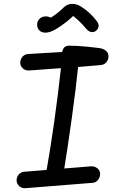

<svg xmlns="http://www.w3.org/2000/svg" viewBox="-20 -981 660 1013"><path d="M222.7 -64.8Q245 -190.3 265.5 -333.9Q286 -477.5 304.2 -644.7L319.7 -622.8L131.7 -609Q120 -608.5 109.8 -613.8Q99.5 -619 93.2 -628.9Q86.8 -638.8 86.8 -650.5Q86.8 -662.2 92.2 -672.5Q97.5 -682.8 107 -689.2Q116.5 -695.5 128 -696L354.7 -709.8L306.3 -688Q306.3 -711.3 315 -725.7Q323.7 -740 344.2 -740Q382.5 -740 438.7 -734.8Q477.5 -730.7 504.8 -727.3Q525.3 -724.2 538.9 -713.2Q552.5 -702.3 552.5 -683.5Q552.5 -671.5 547.2 -661.4Q541.8 -651.3 532.6 -644.9Q523.3 -638.5 511.3 -637.8L377.5 -626.3L394.8 -650.8Q380.2 -510.8 358.8 -357.6Q337.5 -204.3 314.2 -60.5Q309.5 -37 297.7 -24.5Q285.8 -12 266.8 -12Q253.2 -12 241.8 -18.9Q230.5 -25.8 225.1 -38Q219.7 -50.2 222.7 -64.8ZM67.5 -29.5Q67.5 -41.2 72.8 -51.5Q78.2 -61.8 87.7 -68.2Q97.2 -74.5 108.7 -75L462.7 -103.7Q474.3 -104.2 484.9 -98.9Q495.5 -93.7 501.8 -83.9Q508.2 -74.2 508.2 -62.5Q508.2 -50.5 502.8 -40.2Q497.5 -29.8 488.2 -23.3Q478.8 -16.8 467 -16.3L112.3 12Q100.7 12.5 90.4 7.2Q80.2 2 73.8 -7.9Q67.5 -17.8 67.5 -29.5ZM186.8 -879.7Q197.5 -891.3 212.6 -893.8Q227.7 -896.3 241.2 -890.8Q254.7 -885.3 260.5 -874.3L224.3 -875.2Q251 -888.2 272.7 -904.2Q294.3 -920.2 317.8 -943.3Q336 -960.2 360.2 -960.5Q384.3 -960.8 407.2 -946.7Q433.2 -929.7 453 -911.4Q472.8 -893.2 491 -869.2Q501.8 -855.5 500.2 -842.1Q498.5 -828.7 487.5 -819.3Q476.2 -810 462.2 -812Q448.2 -814 435.8 -828.2Q413.3 -855.2 392.9 -874Q372.5 -892.8 342.7 -913.7L380 -911.3Q355.2 -884.5 323.4 -860.2Q291.7 -835.8 265.3 -822Q242.8 -810 222.8 -808.8Q202.8 -807.7 189.8 -818.5Q182 -825.2 178.2 -835.9Q174.3 -846.7 176.4 -858.4Q178.5 -870.2 186.8 -879.7Z"/></svg>

Font: Monaspace Radon Var
Style: Regular
Weight: 400
Designer: Riley Cran and the Lettermatic Team
Version: Version 1.000 (Monaspace Radon Var)